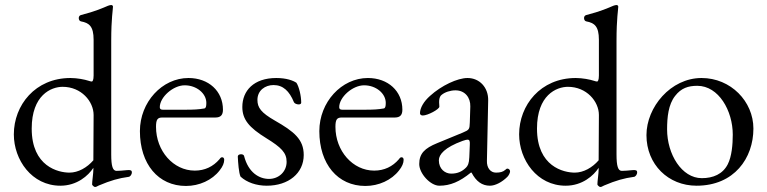

<svg xmlns="http://www.w3.org/2000/svg" viewBox="-20 -724 3049 763"><path d="M357 19C361 19 362 19 373 13C420 -7 453 -16 490 -21C497 -21 504 -30 504 -39C504 -47 499 -49 486 -48C469 -46 450 -45 443 -45C428 -45 422 -64 422 -110V-562C422 -652 429 -686 429 -698C428 -702 426 -704 422 -704C419 -704 414 -703 409 -701C390 -693 360 -679 301 -664C295 -662 293 -657 293 -652C293 -646 296 -640 302 -639C334 -633 352 -620 352 -566V-424C352 -406 348 -400 345 -400C342 -400 338 -401 332 -403C317 -408 287 -414 260 -414C120 -414 35 -306 35 -190C35 -89 106 14 220 14C286 14 331 -26 351 -57V-51C351 -34 346 -4 346 9C346 12 354 19 357 19ZM256 -38C212 -38 106 -62 106 -213C106 -346 183 -379 229 -379C303 -379 352 -321 352 -267L351 -87C326 -58 291 -38 256 -38Z M719 15C772 15 823 -8 853 -47C865 -62 871 -76 871 -89C871 -95 868 -99 863 -99C859 -99 857 -98 852 -91C827 -62 794 -46 754 -46C669 -46 600 -124 600 -220C600 -249 606 -257 625 -257H836C857 -257 866 -267 866 -288C866 -362 809 -414 729 -414C624 -414 536 -318 536 -203C536 -72 609 15 719 15ZM627 -288C619 -288 615 -291 615 -298C615 -338 668 -385 714 -385C761 -385 800 -353 800 -315C800 -301 798 -294 792 -293C770 -289 750 -288 718 -288Z M1040 14C1127 14 1187 -36 1187 -108C1187 -170 1149 -201 1072 -245C1018 -276 1003 -296 1003 -327C1003 -365 1034 -386 1067 -386C1105 -386 1130 -362 1148 -318C1150 -313 1159 -309 1167 -309C1172 -309 1177 -311 1177 -316C1177 -344 1168 -380 1158 -395C1145 -404 1118 -414 1078 -414C988 -414 943 -363 943 -299C943 -249 970 -217 1038 -175C1098 -138 1119 -117 1119 -81C1119 -42 1088 -13 1049 -13C1010 -13 967 -38 950 -104C949 -109 943 -111 938 -111C931 -111 925 -108 925 -102C926 -79 929 -36 936 -22C961 1 999 14 1040 14Z M1432 15C1485 15 1536 -8 1566 -47C1578 -62 1584 -76 1584 -89C1584 -95 1581 -99 1576 -99C1572 -99 1570 -98 1565 -91C1540 -62 1507 -46 1467 -46C1382 -46 1313 -124 1313 -220C1313 -249 1319 -257 1338 -257H1549C1570 -257 1579 -267 1579 -288C1579 -362 1522 -414 1442 -414C1337 -414 1249 -318 1249 -203C1249 -72 1322 15 1432 15ZM1340 -288C1332 -288 1328 -291 1328 -298C1328 -338 1381 -385 1427 -385C1474 -385 1513 -353 1513 -315C1513 -301 1511 -294 1505 -293C1483 -289 1463 -288 1431 -288Z M1726 14C1769 14 1807 -2 1851 -38H1854C1872 -3 1896 14 1927 14C1948 14 1975 0 1996 -21C2002 -27 2007 -37 2007 -43C2007 -49 2002 -54 1996 -54C1994 -54 1992 -53 1988 -49C1979 -41 1968 -38 1951 -38C1929 -38 1914 -57 1915 -85L1920 -325C1921 -376 1886 -414 1838 -414C1798 -414 1734 -384 1689 -343C1664 -321 1649 -295 1649 -274C1649 -269 1653 -265 1660 -265C1680 -265 1726 -290 1726 -300L1725 -318C1725 -330 1727 -341 1735 -347C1748 -358 1770 -365 1790 -365C1828 -365 1850 -336 1849 -301L1847 -237C1846 -210 1845 -208 1819 -197L1717 -155C1668 -135 1646 -114 1646 -72C1646 -35 1690 14 1726 14ZM1773 -34C1749 -34 1724 -52 1724 -87C1724 -110 1747 -138 1818 -164C1829 -168 1835 -169 1838 -169C1846 -169 1848 -163 1847 -148L1845 -99C1844 -74 1839 -65 1832 -58C1817 -43 1799 -34 1773 -34Z M2365 19C2369 19 2370 19 2381 13C2428 -7 2461 -16 2498 -21C2505 -21 2512 -30 2512 -39C2512 -47 2507 -49 2494 -48C2477 -46 2458 -45 2451 -45C2436 -45 2430 -64 2430 -110V-562C2430 -652 2437 -686 2437 -698C2436 -702 2434 -704 2430 -704C2427 -704 2422 -703 2417 -701C2398 -693 2368 -679 2309 -664C2303 -662 2301 -657 2301 -652C2301 -646 2304 -640 2310 -639C2342 -633 2360 -620 2360 -566V-424C2360 -406 2356 -400 2353 -400C2350 -400 2346 -401 2340 -403C2325 -408 2295 -414 2268 -414C2128 -414 2043 -306 2043 -190C2043 -89 2114 14 2228 14C2294 14 2339 -26 2359 -57V-51C2359 -34 2354 -4 2354 9C2354 12 2362 19 2365 19ZM2264 -38C2220 -38 2114 -62 2114 -213C2114 -346 2191 -379 2237 -379C2311 -379 2360 -321 2360 -267L2359 -87C2334 -58 2299 -38 2264 -38Z M2748 14C2898 14 2974 -96 2974 -213C2974 -321 2884 -414 2768 -414C2645 -414 2549 -298 2549 -187C2549 -70 2636 14 2748 14ZM2769 -16C2689 -16 2631 -111 2631 -210C2631 -258 2636 -309 2663 -343C2687 -374 2715 -383 2751 -383C2836 -383 2892 -284 2892 -189C2892 -150 2888 -102 2872 -71C2852 -32 2814 -16 2769 -16Z"/></svg>

Font: Garamond-Math
Style: Regular
Weight: 400
Version: Version 2019-08-16